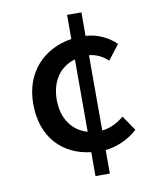

<svg xmlns="http://www.w3.org/2000/svg" viewBox="-86 -802 742 909"><g transform="rotate(-10 285.0 -347.5)"><path d="M299 40H368V-73C424 -79 479 -103 523 -143L474 -215C446 -192 410 -171 368 -167V-529C401 -526 431 -512 458 -487L513 -558C478 -591 430 -618 368 -622V-735H299V-619C168 -599 68 -503 68 -347C68 -188 161 -91 299 -75ZM181 -347C181 -436 225 -500 299 -521V-173C225 -194 181 -258 181 -347Z"/></g></svg>

Font: Noto Sans JP Medium
Style: Regular
Weight: 500
Designer: Ryoko NISHIZUKA  (kana, bopomofo & ideographs); Paul D. Hunt (Latin, Greek & Cyrillic); Sandoll Communications , Soo-you
Foundry: Adobe
Version: Version 2.002;hotconv 1.0.116;makeotfexe 2.5.65601